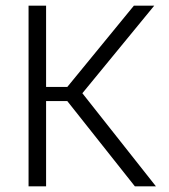

<svg xmlns="http://www.w3.org/2000/svg" viewBox="-20 -659 598 679"><path d="M457 0 218 -301.5H137.5V-351.5H218L453.5 -639H525.5L264.5 -321L264 -338.5L531.5 0ZM81 0V-639H143V0Z"/></svg>

Font: Anek Tamil Light
Style: Regular
Weight: 300
Designer: Aadarsh Rajan (Tamil), Yesha Goshar (Latin)
Foundry: Ek Type
Version: Version 1.003